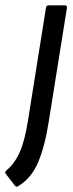

<svg xmlns="http://www.w3.org/2000/svg" viewBox="-76 -508 276 723"><path d="M97 -478Q98 -488 108 -488H167Q178 -488 176 -478L108 -53Q94 39 68.5 101Q43 163 -9 194Q-14 197 -19 192L-54 147Q-60 141 -51 133Q-20 107 -1 63.5Q18 20 30 -58Z"/></svg>

Font: Sofia Sans Condensed Medium
Style: Italic
Weight: 500
Italic angle: -9°
Designer: Botio Nikoltchev, Ani Petrova
Foundry: lettersoup
Version: Version 4.101; ttfautohint (v1.8.4.7-5d5b)